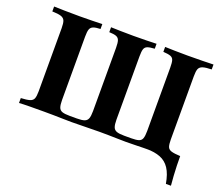

<svg xmlns="http://www.w3.org/2000/svg" viewBox="-118 -747 1243 1068"><g transform="rotate(20 504.0 -213.5)"><path d="M954 143.5Q944.4 87.9 923.4 56Q902.4 24.2 868.5 10.9Q834.7 -2.4 787.1 -2.4L849.2 -21L959.7 -29H975.8Q975.8 -3.2 976.6 27Q977.4 57.3 979.4 87.1Q981.5 116.9 983.9 143.5ZM32.3 0V-29Q66.9 -30.6 84.3 -35.9Q101.6 -41.1 107.3 -55.2Q112.9 -69.4 112.9 -98.4V-472.6Q112.9 -501.6 107.3 -515.7Q101.6 -529.8 84.3 -535.5Q66.9 -541.1 32.3 -541.9V-571Q55.6 -570.2 96.4 -569.4Q137.1 -568.5 185.5 -568.5Q224.2 -568.5 259.7 -569.4Q295.2 -570.2 317.7 -571V-541.9Q290.3 -541.1 275.8 -535.5Q261.3 -529.8 256.5 -516.1Q251.6 -502.4 251.6 -472.6V-98.4Q251.6 -69.4 256.9 -54.4Q262.1 -39.5 277 -34.3Q291.9 -29 321.8 -29H364.5Q393.5 -29 408.5 -34.3Q423.4 -39.5 429 -54Q434.7 -68.5 434.7 -98.4V-472.6Q434.7 -502.4 429.8 -516.5Q425 -530.6 410.9 -535.9Q396.8 -541.1 369.4 -541.9V-571Q391.9 -570.2 427.8 -569.4Q463.7 -568.5 502.4 -568.5Q544.4 -568.5 580.6 -569.4Q616.9 -570.2 638.7 -571V-541.9Q610.5 -540.3 596.4 -535.1Q582.3 -529.8 577.8 -515.7Q573.4 -501.6 573.4 -472.6V-97.6Q573.4 -69.4 579 -54.4Q584.7 -39.5 600 -34.3Q615.3 -29 643.5 -29H686.3Q715.3 -29 730.2 -33.9Q745.2 -38.7 750.4 -53.6Q755.6 -68.5 755.6 -97.6V-472.6Q755.6 -502.4 751.2 -516.1Q746.8 -529.8 732.7 -535.1Q718.5 -540.3 689.5 -541.9V-571Q712.1 -570.2 748 -569.4Q783.9 -568.5 821.8 -568.5Q871 -568.5 911.3 -569.4Q951.6 -570.2 975.8 -571V-541.9Q941.1 -541.1 923.8 -535.5Q906.5 -529.8 900.8 -516.1Q895.2 -502.4 895.2 -472.6V-98.4Q895.2 -69.4 900.4 -55.2Q905.6 -41.1 923 -35.9Q940.3 -30.6 975.8 -29V0Q952.4 -1.6 912.9 -2Q873.4 -2.4 827.4 -2.4Q800 -2.4 771.8 -2Q743.5 -1.6 716.9 -0.8Q690.3 0 665.3 0Q643.5 0 616.1 -0.8Q588.7 -1.6 560.5 -2Q532.3 -2.4 507.3 -2.4Q466.1 -2.4 423.4 -1.2Q380.6 0 344.4 0Q319.4 0 291.9 -0.8Q264.5 -1.6 236.3 -2Q208.1 -2.4 180.6 -2.4Q134.7 -2.4 95.2 -2Q55.6 -1.6 32.3 0Z"/></g></svg>

Font: Playfair 5pt SemiExpanded Light ExtraBold
Style: Regular
Weight: 800
Version: Version 2.001;gftools[0.9.30]